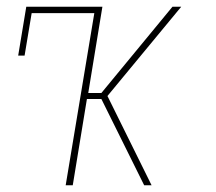

<svg xmlns="http://www.w3.org/2000/svg" viewBox="-20 -550 640 570"><path d="M175 0 260 -511H74L53 -385H34L58 -530H284L242 -274H281L492 -530H518L299 -265L430 0H408L281 -256H238L196 0Z"/></svg>

Font: Iosevka Curly Slab ThEx
Style: Italic
Weight: 100
Width: 7
Italic angle: -9°
Monospace: yes
Designer: Belleve Invis
Foundry: Belleve Invis
Version: Version 11.1.0; ttfautohint (v1.8.3)